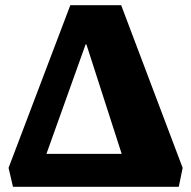

<svg xmlns="http://www.w3.org/2000/svg" viewBox="-20 -720 737 740"><path d="M30 0 13 -73 251 -700H447L684 -73L669 0ZM159 -127H449L313 -549H310Z"/></svg>

Font: Literata 12pt ExtraBold
Style: Regular
Weight: 800
Designer: Latin by Veronika Burian and Jose Scaglione. Greek by Irene Vlachou. Cyrillic by Vera Evstafieva.
Foundry: TypeTogether
Version: Version 3.002